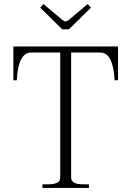

<svg xmlns="http://www.w3.org/2000/svg" viewBox="-20 -930 650 950"><path d="M179 -892 195 -910 289 -831Q299 -824 305 -824Q309 -824 320 -831L414 -910L430 -892L321 -785H288ZM190 -18H218Q248 -18 263 -26Q278 -34 278 -52V-670H134Q70 -670 63 -533H46V-700H564V-533H547Q540 -670 476 -670H332V-52Q332 -34 347 -26Q362 -18 392 -18H420V0H190Z"/></svg>

Font: Taviraj ExtraLight
Style: Regular
Weight: 200
Designer: Katatrad Team
Foundry: CadsonDemak
Version: Version 1.030